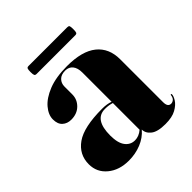

<svg xmlns="http://www.w3.org/2000/svg" viewBox="-162 -681 803 803"><g transform="rotate(-45 239.0 -279.5)"><path d="M16 -98.5Q16 -156 63.8 -189.8Q111.5 -223.5 219.5 -223.5Q248 -223.5 268.5 -216V-389Q268.5 -416 256.5 -430.8Q244.5 -445.5 223.5 -445.5Q199 -445.5 186.5 -432.5Q174 -419.5 174 -400.5V-354Q174 -324.5 152.5 -303.2Q131 -282 96.5 -282Q73 -282 57.8 -295.8Q42.5 -309.5 42.5 -337.5Q42.5 -364.5 65 -391.2Q87.5 -418 131.8 -435.8Q176 -453.5 242 -453.5Q331 -453.5 375.2 -417.8Q419.5 -382 419.5 -316V-62.5Q419.5 -34 439 -34Q447 -34 454.2 -39.8Q461.5 -45.5 463.5 -59.5Q464 -63 466 -63Q469 -63 469 -59.5Q469 -49 458.8 -32.8Q448.5 -16.5 425.2 -3.5Q402 9.5 362 9.5Q316 9.5 295.8 -6.5Q275.5 -22.5 275.5 -44.5Q253 -18 218.8 -4.2Q184.5 9.5 146 9.5Q89 9.5 52.5 -20.8Q16 -51 16 -98.5ZM164.5 -120Q164.5 -75.5 181 -54Q197.5 -32.5 223.5 -32.5Q247.5 -32.5 268.5 -50.5V-208.5Q250.5 -214.5 227.5 -214.5Q164.5 -214.5 164.5 -120ZM116.5 -543.5Q116.5 -558 118.8 -562.8Q121 -567.5 129 -567.5H357.5Q365.5 -567.5 367.8 -563.5Q370 -559.5 370 -544Q370 -529.5 367.8 -524.8Q365.5 -520 357.5 -520H129Q121 -520 118.8 -524.8Q116.5 -529.5 116.5 -543.5Z"/></g></svg>

Font: Fraunces 144pt
Style: Bold
Weight: 700
Version: Version 1.000;[b76b70a41]